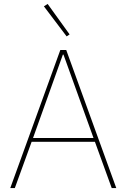

<svg xmlns="http://www.w3.org/2000/svg" viewBox="-20 -951 640 971"><path d="M545 0 460 -234H140L55 0H32L285 -698H315L568 0ZM301 -675H298L147 -253H453ZM202 -919 221 -931 332 -777 317 -767Z"/></svg>

Font: IBM Plex Sans Thai Thin
Style: Regular
Weight: 100
Designer: Mike Abbink, Paul van der Laan, Pieter van Rosmalen, Ben Mitchell, Mark Frömberg
Foundry: Bold Monday
Version: Version 1.1